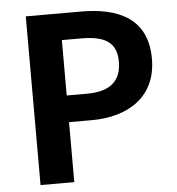

<svg xmlns="http://www.w3.org/2000/svg" viewBox="-53 -789 772 839"><g transform="rotate(-5 333.5 -370.0)"><path d="M91 0H239V-263H338C497 -263 624 -339 624 -508C624 -683 498 -740 334 -740H91ZM239 -380V-623H323C425 -623 479 -594 479 -508C479 -423 430 -380 328 -380Z"/></g></svg>

Font: Noto Sans Japanese Bold
Style: Bold
Weight: 700
Designer: Ryoko NISHIZUKA (kana & ideographs); Paul D. Hunt (Latin, Greek & Cyrillic); Wenlong ZHANG (bopomofo); Sandoll Communica
Foundry: Adobe Systems Incorporated
Version: Version 1.000;PS 1;hotconv 1.0.78;makeotf.lib2.5.61930